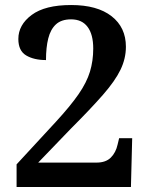

<svg xmlns="http://www.w3.org/2000/svg" viewBox="-20 -744 599 764"><path d="M46 0V-90L202 -259Q260 -322 292.5 -369Q325 -416 338 -459Q351 -502 351 -551Q351 -607 328.5 -637Q306 -667 263 -667Q224 -667 202.5 -647Q181 -627 172 -591Q163 -555 163 -505Q115 -505 84 -523.5Q53 -542 53 -589Q53 -645 106 -684.5Q159 -724 263 -724Q367 -724 424 -679.5Q481 -635 481 -558Q481 -511 459.5 -466.5Q438 -422 389.5 -366.5Q341 -311 261 -231L132 -97H364Q401 -97 421 -117Q441 -137 448 -169L454 -194H506L501 0Z"/></svg>

Font: Noto Serif Khojki
Style: Regular
Weight: 400
Designer: Juan Bruce
Version: Version 2.002